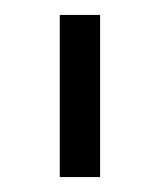

<svg xmlns="http://www.w3.org/2000/svg" viewBox="-20 -719 214 257"><path d="M60 -699H114V-482H60Z"/></svg>

Font: Gontserrat Light
Style: Regular
Weight: 300
Designer: Julieta Ulanovsky
Foundry: Julieta Ulanovsky
Version: Version 6.001